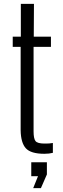

<svg xmlns="http://www.w3.org/2000/svg" viewBox="-20 -790 324 995"><path d="M210 7Q140 7 114 -21.5Q88 -50 87 -115V-547H46V-600H88V-770H156L155 -600H244V-547H154V-109Q154 -72 164 -59Q174 -46 211 -46Q225 -46 234 -46.5Q243 -47 254 -49V2Q235 7 210 7ZM142 123V51H223V114L192 185H152L177 123Z"/></svg>

Font: Big Shoulders Display
Style: Regular
Weight: 400
Designer: Patric King
Foundry: XO Type Co
Version: Version 1.000; ttfautohint (v1.8.2)